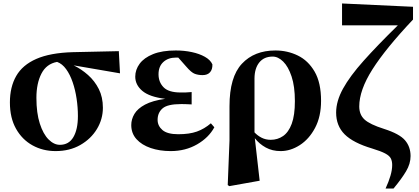

<svg xmlns="http://www.w3.org/2000/svg" viewBox="-20 -854 2416 1107"><path d="M300.8 17.1Q227.1 17.1 167.2 -16.1Q107.4 -49.3 72.3 -111.8Q37.1 -174.3 37.1 -263.2Q37.1 -352.5 73.5 -416Q109.9 -479.5 189.5 -514.4Q269 -549.3 398.9 -553.2L665 -559.1L671.9 -431.2L404.8 -477.1Q449.2 -455.6 487.5 -421.6Q525.9 -387.7 549.6 -340.8Q573.2 -293.9 573.2 -232.9Q573.2 -167 538.8 -110.1Q504.4 -53.2 443.1 -18.1Q381.8 17.1 300.8 17.1ZM309.1 -497.1Q247.6 -485.8 218.8 -429.4Q189.9 -373 189.9 -290Q189.9 -202.1 209.5 -141.6Q229 -81.1 260 -50Q291 -19 325.2 -19Q377 -19 403.1 -63.5Q429.2 -107.9 429.2 -185.1Q429.2 -234.4 421.6 -285.2Q414.1 -335.9 398.9 -380.1Q383.8 -424.3 361.3 -455.3Q338.9 -486.3 309.1 -497.1Z M963.9 17.1Q900.4 17.1 848.9 -0.5Q797.4 -18.1 767.1 -51.5Q736.8 -85 736.8 -132.8Q736.8 -166.5 755.1 -197.3Q773.4 -228 816.4 -251Q859.4 -273.9 932.6 -284.2Q841.3 -295.4 800.5 -330.1Q759.8 -364.7 759.8 -412.1Q759.8 -452.1 785.2 -486.6Q810.5 -521 862.5 -542Q914.6 -563 993.7 -563Q1042 -563 1085.7 -553.7Q1129.4 -544.4 1161.1 -526.6Q1192.9 -508.8 1204.6 -482.9Q1205.6 -453.6 1190.9 -437.3Q1176.3 -420.9 1147.9 -420.9Q1124 -420.9 1103.5 -428.2Q1083 -435.5 1052.7 -471.2L1007.8 -522H994.6Q949.7 -522 921.9 -496.6Q894 -471.2 894 -425.8Q894 -380.4 923.3 -350.6Q952.6 -320.8 1021 -320.8Q1036.6 -320.8 1051 -321Q1065.4 -321.3 1085 -323.2V-252Q1059.1 -253.4 1046.4 -253.7Q1033.7 -253.9 1023.9 -253.9Q945.8 -253.9 917.2 -229Q888.7 -204.1 888.7 -163.1Q888.7 -128.4 916.7 -104.2Q944.8 -80.1 1007.8 -80.1Q1072.3 -80.1 1115.2 -95.5Q1158.2 -110.8 1195.8 -143.1L1215.8 -120.1Q1183.6 -60.5 1116.5 -21.7Q1049.3 17.1 963.9 17.1Z M1293 212.9 1303.2 -44.9V-242.2Q1303.2 -410.2 1374.8 -486.6Q1446.3 -563 1567.9 -563Q1637.2 -563 1697 -533.9Q1756.8 -504.9 1793.9 -441.2Q1831.1 -377.4 1831.1 -272.9Q1831.1 -181.6 1796.6 -116.7Q1762.2 -51.8 1708.5 -17.3Q1654.8 17.1 1598.1 17.1Q1549.8 17.1 1512.5 -3.4Q1475.1 -23.9 1449.2 -57.1L1477.1 188L1302.2 219.2ZM1447.3 -90.8Q1464.4 -72.3 1488 -60.1Q1511.7 -47.9 1541 -47.9Q1580.6 -47.9 1612.1 -69.6Q1643.6 -91.3 1661.9 -140.1Q1680.2 -189 1680.2 -271Q1680.2 -356 1661.1 -413.1Q1642.1 -470.2 1612.8 -499Q1583.5 -527.8 1552.2 -527.8Q1502.4 -527.8 1475.1 -494.1Q1447.8 -460.4 1447.3 -401.9Z M2203.1 232.9Q2221.2 193.4 2231.2 159.4Q2241.2 125.5 2241.2 97.2Q2241.2 75.2 2233.4 59.6Q2225.6 43.9 2200.9 30.8Q2176.3 17.6 2125 2Q2016.6 -30.3 1967.3 -79.3Q1918 -128.4 1918 -205.1Q1918 -270.5 1957.5 -342.5Q1997.1 -414.6 2076.2 -503.2Q2155.3 -591.8 2273.9 -708H1952.1V-834L2361.3 -814.9V-741.2Q2203.1 -573.7 2127.2 -453.9Q2051.3 -334 2051.3 -240.2Q2051.3 -192.9 2081.8 -164.8Q2112.3 -136.7 2194.3 -110.8Q2283.2 -82.5 2315.2 -45.2Q2347.2 -7.8 2347.2 45.9Q2347.2 90.3 2321 134Q2294.9 177.7 2249 232.9Z"/></svg>

Font: Source Han Serif TW Heavy
Style: Regular
Weight: 900
Designer: Ryoko NISHIZUKA Ë•øÂ°öÊ∂ºÂ≠ê (kana & ideographs); Frank Grie√ühammer (Latin, Greek & Cyrillic); Wenlong ZHANG Âº†ÊñáÈæô 
Foundry: Adobe
Version: Version 2.003;hotconv 1.1.1;makeotfexe 2.6.0